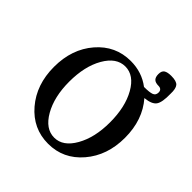

<svg xmlns="http://www.w3.org/2000/svg" viewBox="-143 -598 715 715"><g transform="rotate(45 214.0 -240.5)"><path d="M26.9 -207Q26.9 -300.8 80.3 -362.8Q133.8 -424.8 213.9 -424.8Q272.9 -424.8 316.9 -391.1Q346.2 -391.1 358.2 -395.8Q370.1 -400.4 370.1 -415Q370.1 -423.3 365.5 -427.7Q360.8 -432.1 353 -432.1Q335.4 -432.1 328.1 -439.7Q320.8 -447.3 320.8 -462.9Q320.8 -480 330.6 -486.1Q340.3 -492.2 359.9 -492.2Q387.7 -492.2 396.7 -481.4Q405.8 -470.7 404.8 -442.9Q405.8 -398.4 394.3 -382.3Q382.8 -366.2 347.2 -362.8Q400.9 -301.3 400.9 -207Q400.9 -113.8 347.4 -51.3Q293.9 11.2 213.9 11.2Q133.8 11.2 80.3 -51.3Q26.9 -113.8 26.9 -207ZM213.9 -21Q259.8 -21 290.3 -74.7Q320.8 -128.4 320.8 -208Q320.8 -289.1 290.5 -342.5Q260.3 -396 213.9 -396Q167.5 -396 136.7 -342.5Q106 -289.1 106 -208Q106 -128.4 136.7 -74.7Q167.5 -21 213.9 -21Z"/></g></svg>

Font: Junicode SmCond
Style: Regular
Weight: 400
Width: 4
Designer: Peter S. Baker
Version: Version 2.206